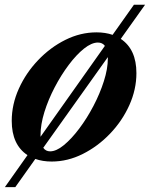

<svg xmlns="http://www.w3.org/2000/svg" viewBox="-20 -671 632 810"><path d="M0.5 118.5 96 -16.5Q29.5 -60.5 29.5 -161Q29.5 -230.5 59.5 -297Q89.5 -363.5 140.8 -417.2Q192 -471 255.8 -502.8Q319.5 -534.5 387 -534.5Q424.5 -534.5 455 -524L545 -651H592L489.5 -507Q555.5 -463 555.5 -362.5Q555.5 -293.5 525.5 -227Q495.5 -160.5 444.2 -107Q393 -53.5 329.2 -21.5Q265.5 10.5 198 10.5Q160 10.5 129 -0.5L44.5 118.5ZM151 -101Q151 -97.5 151 -94L422.5 -477.5Q412 -491.5 393 -491.5Q366.5 -491.5 334.2 -465.8Q302 -440 269.8 -397Q237.5 -354 210.5 -302.2Q183.5 -250.5 167.2 -198Q151 -145.5 151 -101ZM191.5 -32.5Q217.5 -32.5 249.8 -59Q282 -85.5 314.5 -128.8Q347 -172 374.2 -224Q401.5 -276 418.2 -328.5Q435 -381 435 -424.5Q435 -424.5 435 -425.2Q435 -426 435 -430L162.5 -47.5Q173 -32.5 191.5 -32.5Z"/></svg>

Font: Libre Caslon Text SemiBold Italic
Style: Regular
Weight: 600
Italic angle: -22.583°
Designer: Pablo Impallari, Rodrigo Fuenzalida, Katja Schimmel
Foundry: Pablo Impallari, Rodrigo Fuenzalida
Version: Version 2.000